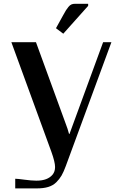

<svg xmlns="http://www.w3.org/2000/svg" viewBox="-20 -812 665 1040"><path d="M457.5 -780.3 322.8 -629.4 283.2 -659.2 321.8 -729Q333 -749 337.4 -756.3Q341.8 -763.7 350.3 -774.2Q358.9 -784.7 367.2 -788.1Q375.5 -791.5 386.7 -791.5H457.5ZM179.2 166.5Q237.3 166.5 264.6 134.3Q278.3 117.7 278.3 92.8Q278.3 65.9 258.3 10.3L41.5 -583.5H174.8L336.4 -140.6Q346.2 -116.2 354 -86.4H356.4L538.6 -583.5H583.5L336.4 87.4Q324.7 119.1 313.5 138.7Q302.2 158.2 284.7 175.5Q267.1 192.9 241.2 200.7Q215.3 208.5 179.2 208.5H62.5V156.2Q75.2 156.2 113 161.4Q150.9 166.5 174.8 166.5Z"/></svg>

Font: Resagnicto
Style: Bold
Weight: 700
Version: Version 0.9991